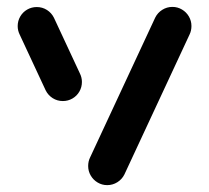

<svg xmlns="http://www.w3.org/2000/svg" viewBox="-20 -539 609 559"><path d="M218.5 -300.4Q218.5 -285.2 211.1 -272.4Q203.7 -259.6 190.9 -252.2Q178.1 -244.8 163 -244.8Q146.7 -244.8 133.3 -253.3Q120 -261.9 113 -275.9L37.4 -438.1Q31.5 -450 31.5 -463Q31.5 -478.1 38.9 -490.9Q46.3 -503.7 59.1 -511.1Q71.9 -518.5 87 -518.5Q103.3 -518.5 116.7 -510Q130 -501.5 137 -487.4L212.6 -325.2Q218.5 -313.3 218.5 -300.4ZM292.2 0Q277 0 264.3 -7.6Q251.5 -15.2 244.1 -28Q236.7 -40.7 236.7 -55.6Q236.7 -69.3 242.2 -80.4L431.9 -487.8Q438.9 -501.9 452.4 -510.4Q465.9 -518.9 481.9 -518.9Q497 -518.9 509.8 -511.3Q522.6 -503.7 530 -490.9Q537.4 -478.1 537.4 -463.3Q537.4 -449.6 531.9 -438.5L342.2 -31.1Q335.2 -17 321.7 -8.5Q308.1 0 292.2 0Z"/></svg>

Font: 26F Galaxy Hebrew Black
Style: Regular
Weight: 900
Designer: C₂₉H₂₅N₃O₅
Version: Version 1.000